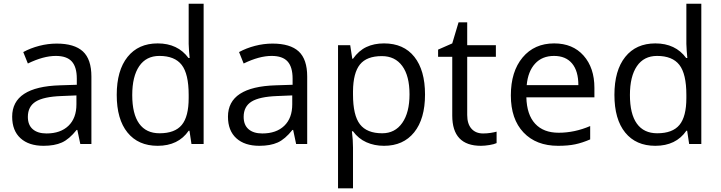

<svg xmlns="http://www.w3.org/2000/svg" viewBox="-20 -780 3905 1040"><path d="M415 0 398.9 -76.2H395Q355 -25.9 315.2 -8.1Q275.4 9.8 215.8 9.8Q136.2 9.8 91.1 -31.2Q45.9 -72.3 45.9 -147.9Q45.9 -310.1 305.2 -317.9L396 -320.8V-354Q396 -417 368.9 -447Q341.8 -477.1 282.2 -477.1Q215.3 -477.1 130.9 -436L106 -498Q145.5 -519.5 192.6 -531.7Q239.7 -543.9 287.1 -543.9Q382.8 -543.9 429 -501.5Q475.1 -459 475.1 -365.2V0ZM231.9 -57.1Q307.6 -57.1 350.8 -98.6Q394 -140.1 394 -214.8V-263.2L313 -259.8Q216.3 -256.3 173.6 -229.7Q130.9 -203.1 130.9 -147Q130.9 -103 157.5 -80.1Q184.1 -57.1 231.9 -57.1Z M1006.3 -71.8H1002Q945.8 9.8 834 9.8Q729 9.8 670.7 -62Q612.3 -133.8 612.3 -266.1Q612.3 -398.4 670.9 -471.7Q729.5 -544.9 834 -544.9Q942.9 -544.9 1001 -465.8H1007.3L1003.9 -504.4L1002 -542V-759.8H1083V0H1017.1ZM844.2 -58.1Q927.2 -58.1 964.6 -103.3Q1002 -148.4 1002 -249V-266.1Q1002 -379.9 964.1 -428.5Q926.3 -477.1 843.3 -477.1Q772 -477.1 734.1 -421.6Q696.3 -366.2 696.3 -265.1Q696.3 -162.6 733.9 -110.4Q771.5 -58.1 844.2 -58.1Z M1584 0 1567.9 -76.2H1564Q1523.9 -25.9 1484.1 -8.1Q1444.3 9.8 1384.8 9.8Q1305.2 9.8 1260 -31.2Q1214.8 -72.3 1214.8 -147.9Q1214.8 -310.1 1474.1 -317.9L1564.9 -320.8V-354Q1564.9 -417 1537.8 -447Q1510.7 -477.1 1451.2 -477.1Q1384.3 -477.1 1299.8 -436L1274.9 -498Q1314.5 -519.5 1361.6 -531.7Q1408.7 -543.9 1456.1 -543.9Q1551.8 -543.9 1597.9 -501.5Q1644 -459 1644 -365.2V0ZM1400.9 -57.1Q1476.6 -57.1 1519.8 -98.6Q1563 -140.1 1563 -214.8V-263.2L1481.9 -259.8Q1385.3 -256.3 1342.5 -229.7Q1299.8 -203.1 1299.8 -147Q1299.8 -103 1326.4 -80.1Q1353 -57.1 1400.9 -57.1Z M2060.1 9.8Q2007.8 9.8 1964.6 -9.5Q1921.4 -28.8 1892.1 -68.8H1886.2Q1892.1 -22 1892.1 20V240.2H1811V-535.2H1877L1888.2 -461.9H1892.1Q1923.3 -505.9 1964.8 -525.4Q2006.3 -544.9 2060.1 -544.9Q2166.5 -544.9 2224.4 -472.2Q2282.2 -399.4 2282.2 -268.1Q2282.2 -136.2 2223.4 -63.2Q2164.6 9.8 2060.1 9.8ZM2048.3 -476.1Q1966.3 -476.1 1929.7 -430.7Q1893.1 -385.3 1892.1 -286.1V-268.1Q1892.1 -155.3 1929.7 -106.7Q1967.3 -58.1 2050.3 -58.1Q2119.6 -58.1 2158.9 -114.3Q2198.2 -170.4 2198.2 -269Q2198.2 -369.1 2158.9 -422.6Q2119.6 -476.1 2048.3 -476.1Z M2596.7 -57.1Q2618.2 -57.1 2638.2 -60.3Q2658.2 -63.5 2669.9 -66.9V-4.9Q2656.7 1.5 2631.1 5.6Q2605.5 9.8 2585 9.8Q2429.7 9.8 2429.7 -153.8V-472.2H2353V-511.2L2429.7 -544.9L2463.9 -659.2H2510.7V-535.2H2666V-472.2H2510.7V-157.2Q2510.7 -108.9 2533.7 -83Q2556.6 -57.1 2596.7 -57.1Z M3002.9 9.8Q2884.3 9.8 2815.7 -62.5Q2747.1 -134.8 2747.1 -263.2Q2747.1 -392.6 2810.8 -468.8Q2874.5 -544.9 2981.9 -544.9Q3082.5 -544.9 3141.1 -478.8Q3199.7 -412.6 3199.7 -304.2V-252.9H2831.1Q2833.5 -158.7 2878.7 -109.9Q2923.8 -61 3005.9 -61Q3092.3 -61 3176.8 -97.2V-24.9Q3133.8 -6.3 3095.5 1.7Q3057.1 9.8 3002.9 9.8ZM2981 -477.1Q2916.5 -477.1 2878.2 -435.1Q2839.8 -393.1 2833 -318.8H3112.8Q3112.8 -395.5 3078.6 -436.3Q3044.4 -477.1 2981 -477.1Z M3702.1 -71.8H3697.8Q3641.6 9.8 3529.8 9.8Q3424.8 9.8 3366.5 -62Q3308.1 -133.8 3308.1 -266.1Q3308.1 -398.4 3366.7 -471.7Q3425.3 -544.9 3529.8 -544.9Q3638.7 -544.9 3696.8 -465.8H3703.1L3699.7 -504.4L3697.8 -542V-759.8H3778.8V0H3712.9ZM3540 -58.1Q3623 -58.1 3660.4 -103.3Q3697.8 -148.4 3697.8 -249V-266.1Q3697.8 -379.9 3659.9 -428.5Q3622.1 -477.1 3539.1 -477.1Q3467.8 -477.1 3429.9 -421.6Q3392.1 -366.2 3392.1 -265.1Q3392.1 -162.6 3429.7 -110.4Q3467.3 -58.1 3540 -58.1Z"/></svg>

Font: f0_2797  
Style: Regular
Weight: 400
Foundry: Ascender Corporation
Version: Version 1.10